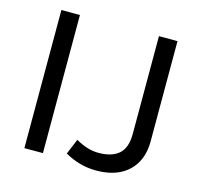

<svg xmlns="http://www.w3.org/2000/svg" viewBox="-104 -813 984 940"><g transform="rotate(15 388.0 -342.5)"><path d="M94 0V-700H188V0ZM461 15Q417.5 15 377.5 3.8Q337.5 -7.5 301.5 -28.5L334 -106.5Q362 -90 391 -80.8Q420 -71.5 450 -71.5Q517.5 -71.5 553 -102.8Q588.5 -134 588.5 -204.5V-700H682.5V-192Q682.5 -129 656.8 -82.5Q631 -36 581.5 -10.5Q532 15 461 15Z"/></g></svg>

Font: Geologica Thin Roman Light
Style: Regular
Weight: 300
Version: Version 1.010;gftools[0.9.28]